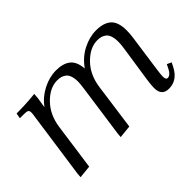

<svg xmlns="http://www.w3.org/2000/svg" viewBox="-73 -697 948 948"><g transform="rotate(-45 401.0 -222.5)"><path d="M58.1 -411.1 63 -439Q129.9 -439 192.9 -445.8L190.9 -418L182.1 -363.8Q212.4 -404.8 258.5 -428.5Q304.7 -452.1 351.1 -452.1Q400.4 -452.1 427.5 -430.2Q454.6 -408.2 458 -357.9Q490.7 -404.3 537.6 -428.2Q584.5 -452.1 630.9 -452.1Q683.6 -452.1 710.7 -427.5Q737.8 -402.8 737.8 -345.2Q737.8 -320.3 733.9 -294.9L707 -104Q702.1 -68.8 702.1 -58.1Q702.1 -35.2 714.8 -35.2Q733.9 -35.2 749 -64.9L759.8 -86.9L783.2 -76.2L772 -54.2Q740.7 6.8 682.1 6.8Q631.8 6.8 631.8 -47.9Q631.8 -68.4 637.2 -105L665 -290Q668.9 -313 668.9 -334Q668.9 -358.9 663.1 -375.5Q657.2 -392.1 646.2 -399.9Q635.3 -407.7 624.8 -410.4Q614.3 -413.1 600.1 -413.1Q549.3 -413.1 502.4 -366Q455.6 -318.8 444.8 -244.1L411.1 0L344.2 6.8L346.2 -17.1L384.8 -290Q389.2 -324.2 389.2 -334Q389.2 -358.9 383.3 -375.5Q377.4 -392.1 366.5 -399.9Q355.5 -407.7 344.7 -410.4Q334 -413.1 319.8 -413.1Q269 -413.1 222.4 -366Q175.8 -318.8 165 -244.1L130.9 0L64 6.8L65.9 -17.1L115.2 -363.8Q118.2 -380.9 118.2 -391.1Q118.2 -402.8 111.8 -407Q105.5 -411.1 87.9 -411.1Z"/></g></svg>

Font: Dihjauti S
Style: Italic
Weight: 400
Italic angle: -9°
Designer: T. Christopher White
Version: Version 3.0.0